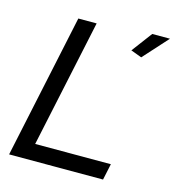

<svg xmlns="http://www.w3.org/2000/svg" viewBox="-108 -822 834 914"><g transform="rotate(15 308.5 -365.0)"><path d="M454.1 -628.9 529.8 -730H617.2L507.8 -608.9ZM170.9 -710H261.2L127 -80.1H500L482.9 0H20Z"/></g></svg>

Font: Rawline Medium
Style: Italic
Weight: 500
Italic angle: -12°
Designer: Matt McInerney, Pablo Impallari, Rodrigo Fuenzalida
Foundry: Matt McInerney, Pablo Impallari, Rodrigo Fuenzalida
Version: Version 4.020;PS 004.020;hotconv 1.0.88;makeotf.lib2.5.64775